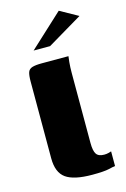

<svg xmlns="http://www.w3.org/2000/svg" viewBox="-111 -754 531 811"><g transform="rotate(-15 155.0 -348.0)"><path d="M189 5Q109 5 74 -20Q39 -45 39 -107V-443Q39 -470 43.5 -483Q48 -496 62.5 -500.5Q77 -505 104 -505H221Q220 -501 218 -479.5Q216 -458 216 -433V-127Q216 -92 225.5 -78Q235 -64 260 -64Q270 -64 279.5 -66.5Q289 -69 291 -70V-6Q283 -5 262 0Q241 5 189 5ZM85 -566 231 -701 310 -657 157 -566Z"/></g></svg>

Font: Genos ExtraBold
Style: Regular
Weight: 800
Designer: Robert E. Leuschke
Foundry: Robert E. Leuschke
Version: Version 1.010